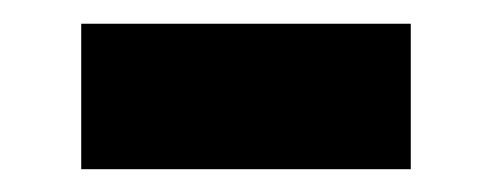

<svg xmlns="http://www.w3.org/2000/svg" viewBox="-20 -372 423 165"><path d="M49.8 -226.6V-351.6H333V-226.6Z"/></svg>

Font: Bpmf Zihi Sans Heavy
Style: Heavy
Weight: 900
Foundry: But Ko
Version: Version 1.320